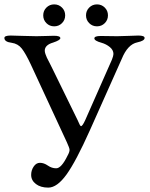

<svg xmlns="http://www.w3.org/2000/svg" viewBox="-26 -815 683 875"><path d="M185.5 -780.5Q200 -795 221 -795Q242 -795 256.5 -780.5Q271 -766 271 -745Q271 -724 256.5 -709.5Q242 -695 221 -695Q200 -695 185.5 -709.5Q171 -724 171 -745Q171 -766 185.5 -780.5ZM380.5 -780.5Q395 -795 416 -795Q437 -795 451.5 -780.5Q466 -766 466 -745Q466 -724 451.5 -709.5Q437 -695 416 -695Q395 -695 380.5 -709.5Q366 -724 366 -745Q366 -766 380.5 -780.5ZM230 -48Q254 -48 282 -106Q291 -122 291 -132Q291 -140 279 -166L114 -522Q91 -571 73.5 -593.5Q56 -616 27 -620Q-6 -624 -6 -642Q-6 -653 23 -653Q36 -653 75.5 -651.5Q115 -650 140 -650Q157 -650 184 -651Q211 -652 220 -652Q249 -652 249 -641Q249 -632 216 -621Q178 -610 178 -584Q178 -578 181 -569Q184 -560 187.5 -552.5Q191 -545 199.5 -529Q208 -513 212 -504L327 -269Q339 -240 343 -240Q350 -240 363 -269L484 -543Q491 -561 491 -569Q491 -587 474.5 -600.5Q458 -614 437 -620Q404 -629 404 -640Q404 -651 433 -651Q448 -651 471 -650.5Q494 -650 508 -650Q528 -650 561 -651.5Q594 -653 604 -653Q633 -653 633 -642Q633 -629 600 -622Q556 -613 529 -547L384 -222Q320 -79 277 -19.5Q234 40 194 40Q159 40 137.5 23.5Q116 7 116 -18Q116 -39 127.5 -56Q139 -73 156 -73Q174 -73 192 -60.5Q210 -48 230 -48Z"/></svg>

Font: EB Garamond SC 12
Style: Regular
Weight: 400
Version: Version 0.016 ; ttfautohint (v0.97) -l 8 -r 50 -G 200 -x 0 -